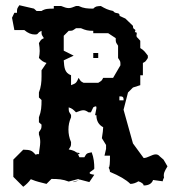

<svg xmlns="http://www.w3.org/2000/svg" viewBox="-20 -717 661 735"><path d="M437 -348H442C449 -348 453 -345 453 -338V-333H437ZM337 -514V-495H356V-514ZM12 -49 22 -40ZM271 -609H290C308 -601 317 -599 337 -599V-590H394L423 -571C423 -554 423 -556 432 -542V-495C441 -481 441 -484 441 -467L413 -419H375C369 -408 371 -409 356 -400H300C289 -406 290 -404 281 -419C272 -399 271 -398 252 -391V-429C227 -438 226 -459 224 -486L262 -504L224 -523V-580L243 -599C260 -599 257 -600 271 -609ZM337 -306C337 -306 349 -314 349 -307V-302L344 -276H349C349 -254 358 -239 375 -230C375 -221 373 -207 370 -188L386 -162V-147L380 -121H401C401 -92 400 -77 396 -75C400 -68 401 -63 401 -59C437 -44 463 -29 479 -13C488 -13 499 -16 510 -23C524 -18 530 -12 530 -7C549 -7 561 -14 566 -28L603 -23C603 -27 605 -31 608 -38C607 -41 607 -43 607 -46C607 -62 621 -77 621 -81C621 -82 621 -82 620 -82L606 -106L592 -118C587 -124 582 -126 576 -126C562 -126 545 -112 530 -112L489 -168L453 -297L470 -363L489 -382L517 -391V-429H527V-476C538 -482 536 -480 546 -495V-504C535 -518 532 -524 517 -533V-561L508 -571C494 -580 513 -594 496 -594C504 -610 488 -599 489 -618L460 -646L438 -656C438 -673 422 -661 413 -675C393 -679 383 -684 366 -694C350 -693 346 -693 337 -684C315 -684 300 -685 281 -694H271C259 -689 251 -686 243 -686C235 -686 226 -689 214 -694H186V-684C166 -684 153 -684 139 -675H120L110 -684L54 -697C45 -683 45 -685 45 -668H35L26 -649L35 -602H73C87 -590 100 -585 113 -585C130 -585 119 -590 139 -599C139 -582 139 -585 148 -571C137 -565 138 -567 129 -552C131 -541 132 -531 132 -522C132 -514 131 -505 129 -495C140 -484 145 -480 158 -476L139 -448V-424C139 -403 137 -383 129 -363V-344L139 -334C139 -309 138 -291 129 -268V-249L139 -240C139 -223 138 -225 129 -211V-202C133 -191 134 -182 134 -173C134 -158 130 -144 129 -126C120 -129 140 -129 136 -129C131 -129 126 -128 116 -125C101 -143 94 -143 69 -144L31 -106V-40L69 -2C81 -11 89 -19 98 -31C125 -20 129 -21 158 -13L177 -32C202 -32 220 -31 243 -22L281 -32C289 -26 252 -20 260 -20C268 -20 276 -24 284 -30L322 -20L341 -48C327 -50 323 -52 323 -55C323 -60 341 -67 341 -72C341 -93 339 -113 331 -134C312 -130 312 -131 303 -115H284L275 -134C256 -133 297 -134 281 -126C268 -139 262 -141 243 -145C252 -159 252 -156 252 -173C245 -189 242 -205 242 -221C242 -237 245 -252 252 -268V-277C243 -291 243 -289 243 -306C256 -302 260 -298 271 -287C284 -292 292 -295 299 -295C305 -295 310 -293 319 -287H328Z"/></svg>

Font: GNUTypewriter
Style: Standard
Weight: 400
Version: Version 001.000